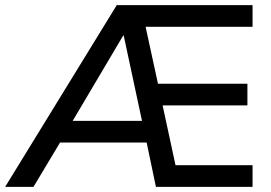

<svg xmlns="http://www.w3.org/2000/svg" viewBox="-45 -725 1051 745"><path d="M-25 0 408 -705H935V-621H520L568 -400H915V-316H586L636 -84H935V0H560L524 -172H188L85 0ZM433 -587 237 -256H506L435 -587Z"/></svg>

Font: Nunito Sans SemiBold
Style: Regular
Weight: 600
Designer: Vernon Adams
Foundry: Vernon Adams
Version: Version 3.101; ttfautohint (v1.8.4.7-5d5b);gftools[0.9.27]